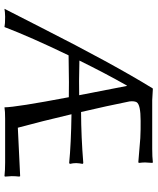

<svg xmlns="http://www.w3.org/2000/svg" viewBox="56 -744 691 842"><g transform="rotate(90 401.0 -322.5)"><path d="M222.2 -278.3Q142.1 -112.3 98.1 2.9Q85.4 0 53.2 0Q29.8 0.5 18.1 2.9Q45.9 -50.8 101.1 -159.7Q259.8 -472.7 366.2 -645.5L368.2 -647.9Q370.1 -647.9 418.9 -645H631.8Q668 -645 691.9 -647.9L693.8 -645Q691.9 -616.7 691.9 -613.8Q691.9 -603 693.8 -587.9L691.9 -584L585.4 -592.8Q546.4 -594.7 508.8 -594.2Q438.5 -594.2 427.7 -576.7Q421.9 -565.9 424.3 -545.4Q444.3 -445.8 470.7 -333Q580.6 -333.5 694.8 -342.8L698.2 -339.8Q695.3 -325.7 694.8 -312Q694.8 -297.4 698.2 -284.2L694.8 -280.8Q610.8 -289.1 480.5 -291Q511.7 -158.2 539.6 -55.7L752 -65.9L753.9 -62Q752 -45.9 752 -28.8Q752 -25.4 753.9 0L752 2.9Q727.5 0 691.9 0H555.2H553.7H500Q466.8 0 450.2 2.9Q449.7 -48.3 405.8 -279.3Q372.6 -279.8 339.8 -279.8Q291.5 -279.8 222.2 -278.3ZM397 -324.7Q380.4 -412.1 356.4 -533.7H354.5Q300.8 -439 245.1 -325.7Q329.6 -324.2 335 -324.2Q358.9 -324.2 397 -324.7Z"/></g></svg>

Font: Linux Biolinum O
Style: Regular
Weight: 400
Designer: Philipp H. Poll
Foundry: Philipp H. Poll
Version: Version 1.0.4